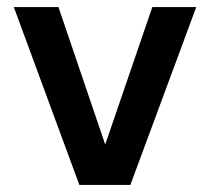

<svg xmlns="http://www.w3.org/2000/svg" viewBox="-20 -522 593 542"><path d="M204 0 19 -502H145L277 -114L410 -502H534L348 0Z"/></svg>

Font: DM Sans 16pt SemiBold
Style: Regular
Weight: 600
Version: Version 4.004;gftools[0.9.30]